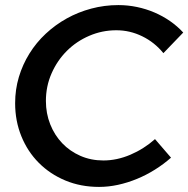

<svg xmlns="http://www.w3.org/2000/svg" viewBox="-20 -727 740 755"><path d="M445.5 -707Q482.5 -707 518.5 -699.5Q554.5 -692 587.2 -678Q620 -664 648.8 -644Q677.5 -624 700.5 -599L622.5 -518Q588 -560.5 539.5 -584.2Q491 -608 437.5 -608Q381.5 -608 331 -586.2Q280.5 -564.5 242.8 -526.8Q205 -489 182.8 -438.5Q160.5 -388 160.5 -330Q160.5 -281 177.5 -238.2Q194.5 -195.5 224.5 -164Q254.5 -132.5 296 -114.2Q337.5 -96 386.5 -96Q439.5 -96 492.5 -118.5Q545.5 -141 589.5 -180L652.5 -107Q623 -81 589 -59.8Q555 -38.5 518.5 -23.5Q482 -8.5 444.2 -0.2Q406.5 8 369.5 8Q297.5 8 237 -17.2Q176.5 -42.5 132.5 -86.8Q88.5 -131 64 -191.2Q39.5 -251.5 39.5 -321Q39.5 -375 54.2 -424.2Q69 -473.5 95.8 -516.5Q122.5 -559.5 160 -594.5Q197.5 -629.5 242.5 -654.5Q287.5 -679.5 339 -693.2Q390.5 -707 445.5 -707Z"/></svg>

Font: Argentum Sans
Style: Italic
Weight: 400
Italic angle: -11.3099°
Designer: Julieta Ulanovsky, Owen Earl, Rasmus Andersson, Cristiano Sobral
Foundry: The Argentum Sans Project Authors
Version: Version 3.131; ttfautohint (v1.8.4.7-5d5b-dirty)